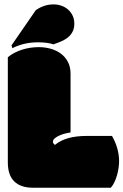

<svg xmlns="http://www.w3.org/2000/svg" viewBox="-20 -853 561 873"><path d="M142.6 -806.6Q180.2 -833 223.6 -833Q242.7 -833 259.8 -826.9Q276.9 -820.8 289.8 -809.3Q302.7 -797.9 310.3 -781.7Q317.9 -765.6 317.9 -745.6Q317.9 -727.1 312 -713.4Q306.2 -699.7 296.1 -689.5Q286.1 -679.2 272.5 -671.9Q258.8 -664.6 243.2 -658.7L223.1 -651.4Q195.8 -660.6 152.3 -660.6Q88.4 -660.6 36.1 -633.8Q35.6 -635.7 35.4 -636.5Q35.2 -637.2 34.9 -638.2Q34.7 -639.2 34.2 -640.9Q33.7 -642.6 32.2 -646.5ZM128.9 0.5Q74.2 0.5 44.9 -28.1Q15.6 -56.6 15.6 -115.2V-592.8Q42 -614.7 79.1 -626.7Q116.2 -638.7 156.2 -638.7Q184.6 -638.7 210.7 -631.3Q236.8 -624 256.8 -609.1Q276.9 -594.2 288.8 -571.5Q300.8 -548.8 300.8 -517.6V-250.5Q293.5 -250 280 -246.8Q266.6 -243.7 253.4 -238.3Q240.2 -232.9 230.5 -225.3Q220.7 -217.8 220.7 -208.5Q220.7 -200.2 230 -194.3Q278.8 -234.9 373.5 -234.9H489.3Q521.5 -178.7 521.5 -119.1Q521.5 -105.5 519 -88.9Q516.6 -72.3 512 -55.9Q507.3 -39.6 500.2 -24.7Q493.2 -9.8 483.9 0.5Z"/></svg>

Font: Modak sl
Style: Regular
Weight: 400
Designer: Sarang Kulkarni, Maithili Shingre, Noopur Datye
Foundry: Ek Type
Version: Version 1.036;PS Version 1.000;hotconv 1.0.79;makeotf.lib2.5